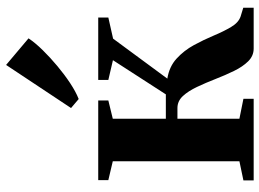

<svg xmlns="http://www.w3.org/2000/svg" viewBox="-134 -740 873 646"><g transform="rotate(-90 303.0 -416.5)"><path d="M19.5 0V-34.5L84 -48V-474L20.5 -489V-523H288.5V-489L227 -474V-295.5H309L424 -473.5L357.5 -489V-523H567.5V-489L496.5 -473L362 -290.5Q402.5 -284 429.5 -259.2Q456.5 -234.5 474.8 -201Q493 -167.5 507 -134Q521 -100.5 535.8 -75.8Q550.5 -51 571 -44L600.5 -35V0H463Q438.5 0 420.2 -18.5Q402 -37 387.8 -66.2Q373.5 -95.5 360.8 -128.2Q348 -161 334.2 -190.2Q320.5 -219.5 303.5 -238Q286.5 -256.5 263 -256.5H227V-48L294 -34.5V0ZM293 -589 263 -614.5 408 -833 497.5 -757.5Q482.5 -735 457.8 -709.8Q433 -684.5 404.2 -660.5Q375.5 -636.5 346.8 -617.5Q318 -598.5 294 -589Z"/></g></svg>

Font: Merriweather 96pt
Style: Bold
Weight: 700
Version: Version 2.100